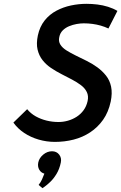

<svg xmlns="http://www.w3.org/2000/svg" viewBox="-20 -730 634 1004"><path d="M182 237 202 254Q202 254 213.5 246Q225 238 242.5 221.5Q260 205 275.5 179.5Q291 154 298 120Q303 96 289.5 78.5Q276 61 252 61Q227 61 206 78.5Q185 96 180 120Q176 141 185 157Q194 173 212 178Q206 194 199.5 208.5Q193 223 182 237ZM547 -581 594 -673Q572 -686 545 -694.5Q518 -703 489 -706.5Q460 -710 432 -710Q392 -710 351.5 -701.5Q311 -693 275 -674Q239 -655 213.5 -623Q188 -591 178 -545Q169 -502 176.5 -470.5Q184 -439 202.5 -415.5Q221 -392 247 -374.5Q273 -357 301.5 -342.5Q330 -328 356.5 -314Q383 -300 403.5 -284.5Q424 -269 434 -248.5Q444 -228 438 -201Q432 -174 417 -153.5Q402 -133 381 -119.5Q360 -106 335.5 -99Q311 -92 286 -92Q254 -92 223.5 -99.5Q193 -107 167 -121.5Q141 -136 122 -159L50 -89Q73 -57 107 -34.5Q141 -12 182.5 0Q224 12 267 12Q318 12 365 0Q412 -12 451.5 -38Q491 -64 519 -103.5Q547 -143 559 -199Q568 -243 561 -276.5Q554 -310 534.5 -334.5Q515 -359 489 -378Q463 -397 433.5 -411.5Q404 -426 376.5 -439.5Q349 -453 327.5 -466.5Q306 -480 295.5 -497Q285 -514 290 -536Q294 -557 308 -571Q322 -585 341.5 -593Q361 -601 381 -604.5Q401 -608 418 -608Q441 -608 463.5 -605Q486 -602 507 -596Q528 -590 547 -581Z"/></svg>

Font: Advent Pro
Style: Italic
Weight: 400
Italic angle: -12°
Designer: VivaRado, Andreas Kalpakidis
Foundry: VivaRado, Andreas Kalpakidis
Version: Version 3.000